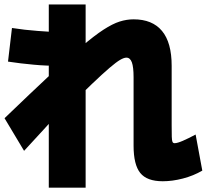

<svg xmlns="http://www.w3.org/2000/svg" viewBox="-26 -818 929 863"><path d="M574.4 -163.3V-471.1Q574.4 -516.7 566.7 -537.8Q558.9 -558.9 542.2 -558.9Q531.1 -558.9 513.9 -548.9Q496.7 -538.9 466.7 -513.3Q436.7 -487.8 387.2 -440.6Q337.8 -393.3 263.3 -318.9H244.4Q213.3 -282.2 172.2 -237.8Q131.1 -193.3 82.2 -140L-5.6 -286.7Q113.3 -401.1 197.2 -479.4Q281.1 -557.8 339.4 -607.8Q397.8 -657.8 438.9 -684.4Q480 -711.1 511.7 -721.1Q543.3 -731.1 574.4 -731.1Q658.9 -731.1 702.2 -678.9Q745.6 -626.7 745.6 -522.2V-255.6Q745.6 -221.1 746.1 -203.3Q746.7 -185.6 749.4 -180Q752.2 -174.4 758.9 -174.4Q771.1 -174.4 795.6 -185Q820 -195.6 853.3 -213.3L883.3 -51.1Q843.3 -27.8 796.1 -15.6Q748.9 -3.3 705.6 -3.3Q634.4 -3.3 604.4 -40.6Q574.4 -77.8 574.4 -163.3ZM193.3 25.6V-797.8H358.9V25.6ZM240 -522.2Q213.3 -522.2 183.9 -523.3Q154.4 -524.4 125.6 -527.2Q96.7 -530 67.2 -533.3Q37.8 -536.7 10 -541.1L27.8 -692.2Q55.6 -687.8 85.6 -684.4Q115.6 -681.1 144.4 -678.9Q173.3 -676.7 202.2 -675Q231.1 -673.3 258.9 -673.3Z"/></svg>

Font: Paperlogy 9 Black
Style: Regular
Weight: 900
Designer: redesigned by Lee Juim, glyphs from Gmarket Sans & Montserrat
Foundry: PT&
Version: Version 1.001